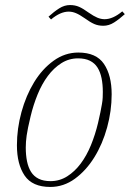

<svg xmlns="http://www.w3.org/2000/svg" viewBox="-20 -728 514 760"><path d="M180 -11Q216 -11 246 -30Q276 -49 299.5 -80.5Q323 -112 340 -153.5Q357 -195 368 -241Q374 -266 377.5 -284Q381 -302 383.5 -316Q386 -330 386.5 -341.5Q387 -353 387 -364Q387 -394 382 -418.5Q377 -443 366 -460.5Q355 -478 336 -487.5Q317 -497 289 -497Q253 -497 223 -478Q193 -459 169.5 -427.5Q146 -396 129 -354.5Q112 -313 101 -267Q89 -217 85.5 -191.5Q82 -166 82 -144Q82 -114 87 -89.5Q92 -65 103 -47.5Q114 -30 133 -20.5Q152 -11 180 -11ZM179 12Q108 12 77.5 -33Q47 -78 47 -153Q47 -219 65 -284.5Q83 -350 115 -402.5Q147 -455 192 -487.5Q237 -520 290 -520Q361 -520 391.5 -475Q422 -430 422 -355Q422 -289 404 -223.5Q386 -158 353.5 -105.5Q321 -53 276.5 -20.5Q232 12 179 12ZM389 -626Q369 -626 353 -633Q337 -640 315 -656Q295 -670 280.5 -676Q266 -682 252 -682Q219 -682 182 -651L172 -662Q194 -682 214.5 -695Q235 -708 257 -708Q277 -708 293 -701Q309 -694 331 -678Q351 -664 365.5 -658Q380 -652 394 -652Q427 -652 464 -683L474 -672Q452 -652 431.5 -639Q411 -626 389 -626Z"/></svg>

Font: IBM Plex Serif ExtLt
Style: Italic
Weight: 200
Italic angle: -14°
Designer: Mike Abbink, Paul van der Laan, Pieter van Rosmalen
Foundry: Bold Monday
Version: Version 3.001